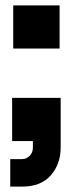

<svg xmlns="http://www.w3.org/2000/svg" viewBox="-20 -516 262 712"><path d="M29 -336V-496H201V-336ZM25 7V-153H205V31Q205 92 168.5 134Q132 176 62 176H18V74H62Q78 74 90 62Q102 50 102 31V7Z"/></svg>

Font: Host Grotesk Black
Style: Regular
Weight: 900
Designer: Doğukan Karapınar based on Poppins by Indian Type Foundry, Jonny Pinhorn
Foundry: Element Type
Version: Version 1.000; ttfautohint (v1.8.4.7-5d5b);gftools[0.9.33]